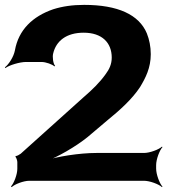

<svg xmlns="http://www.w3.org/2000/svg" viewBox="-24 -741 701 787"><path d="M319 -607C394 -607 434 -566 434 -505C434 -478 424 -457 409 -437C385 -403 354 -373 318 -342L61 -111C57 -108 44 -100 41 -102L39 -98C43 -96 47 -82 47 -77V-49C47 -26 33 11 21 23L24 26C36 14 73 0 96 0H566C590 0 627 14 640 26L642 24C630 11 616 -26 616 -50V-64C616 -88 630 -125 642 -138L640 -140C627 -128 590 -114 566 -114H371C301 -114 209 -99 161 -83L162 -79C210 -96 287 -140 336 -180L414 -246C468 -290 517 -334 550 -384C573 -422 594 -463 594 -519C594 -550 588 -579 578 -604C546 -681 459 -721 321 -721C273 -721 232 -715 194 -703C110 -674 52 -619 37 -534C32 -508 12 -477 -4 -465L-2 -462C14 -474 57 -487 83 -487H146C164 -487 191 -477 199 -469L202 -471C194 -479 190 -508 194 -522C206 -573 248 -607 319 -607Z"/></svg>

Font: Asimov
Style: EdgeWide
Weight: 500
Designer: Google
Version: Version 2.000980: 2014